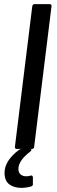

<svg xmlns="http://www.w3.org/2000/svg" viewBox="-20 -720 275 928"><path d="M52 -10 136 -690Q138 -700 147 -700H221Q225 -700 227.5 -697Q230 -694 229 -690L145 -10Q145 -6 142 -3Q139 0 135 0H61Q52 0 52 -10ZM139 171Q139 178 131 181Q107 188 83 188Q48 188 25 171Q2 154 2 115Q2 57 72 4Q79 0 85 0H125Q132 0 132 4Q132 8 127 12Q69 56 69 96Q69 114 79.5 123Q90 132 107 132Q118 132 128 129L131 128Q137 128 139 136V169Z"/></svg>

Font: Barlow Medium
Style: Italic
Weight: 500
Italic angle: -7°
Designer: Jeremy Tribby
Foundry: Tribby Type
Version: Version 1.408